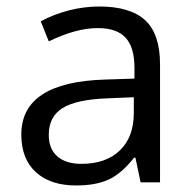

<svg xmlns="http://www.w3.org/2000/svg" viewBox="-20 -564 596 594"><path d="M415 0 398.9 -76.2H395Q355 -25.9 315.2 -8.1Q275.4 9.8 215.8 9.8Q136.2 9.8 91.1 -31.2Q45.9 -72.3 45.9 -147.9Q45.9 -310.1 305.2 -317.9L396 -320.8V-354Q396 -417 368.9 -447Q341.8 -477.1 282.2 -477.1Q215.3 -477.1 130.9 -436L106 -498Q145.5 -519.5 192.6 -531.7Q239.7 -543.9 287.1 -543.9Q382.8 -543.9 429 -501.5Q475.1 -459 475.1 -365.2V0ZM231.9 -57.1Q307.6 -57.1 350.8 -98.6Q394 -140.1 394 -214.8V-263.2L313 -259.8Q216.3 -256.3 173.6 -229.7Q130.9 -203.1 130.9 -147Q130.9 -103 157.5 -80.1Q184.1 -57.1 231.9 -57.1Z"/></svg>

Font: Samim FD
Style: FD
Weight: 400
Foundry: DejaVu fonts team - Redesigned by Saber Rastikerdar
Version: Version 4.00 December 17, 2020